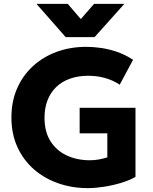

<svg xmlns="http://www.w3.org/2000/svg" viewBox="-20 -957 792 992"><path d="M433.5 15Q352.5 15 281 -10Q209.5 -35 155.2 -82.2Q101 -129.5 70 -197Q39 -264.5 39 -349.5Q39 -434 68.8 -501.2Q98.5 -568.5 151.5 -616.5Q204.5 -664.5 274.5 -689.8Q344.5 -715 425 -715Q462 -715 502.5 -709.2Q543 -703.5 585 -689Q627 -674.5 667.5 -648L598.5 -519.5Q562.5 -543 522 -554.2Q481.5 -565.5 436 -565.5Q383.5 -565.5 341.5 -550.5Q299.5 -535.5 270.2 -507.2Q241 -479 225.5 -439Q210 -399 210 -348.5Q210 -276 241 -227.2Q272 -178.5 325 -153.8Q378 -129 443.5 -129Q469.5 -129 493 -133.5Q516.5 -138 534.5 -144V-268H391.5V-400H680V-43Q648.5 -25 605.2 -12Q562 1 516.8 8Q471.5 15 433.5 15ZM319.5 -765 168.5 -937H330L397.5 -858.5L466 -937H622.5L468.5 -765Z"/></svg>

Font: Geologica Roman
Style: Bold
Weight: 700
Designer: Sindre Bremnes, Frode Helland
Foundry: Monokrom Skriftforlag AS
Version: Version 1.010;gftools[0.9.28]